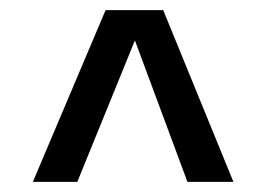

<svg xmlns="http://www.w3.org/2000/svg" viewBox="-20 -780 527 380"><path d="M351 -420 247 -700 133 -420H45L189 -760H303L442 -420Z"/></svg>

Font: Share
Style: Regular
Weight: 400
Designer: Ralph du Carrois
Version: Version 1.001